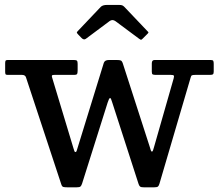

<svg xmlns="http://www.w3.org/2000/svg" viewBox="-20 -770 912 800"><path d="M303 -153 412.5 -508Q416.5 -520 433.5 -520H467Q478.5 -520 483.2 -518Q488 -516 491 -508L604 -158Q606.5 -150 608.2 -144.2Q610 -138.5 613 -138.5Q616 -138.5 617.8 -144.2Q619.5 -150 622 -158L703.5 -443Q706 -452 704.2 -455Q702.5 -458 691.5 -458H628.5Q619 -458 615.8 -460.2Q612.5 -462.5 612.5 -471.5V-506Q612.5 -520 624 -520H858Q866.5 -520 868.5 -516.5Q870.5 -513 870.5 -504V-472Q870.5 -463.5 867.5 -460.8Q864.5 -458 855.5 -458H795Q782.5 -458 779.2 -456Q776 -454 773.5 -444L644.5 -5Q642 4 638.2 7.2Q634.5 10.5 622 10.5H580Q568.5 10.5 564.5 8Q560.5 5.5 557.5 -3L448 -342Q445 -350.5 443.2 -356Q441.5 -361.5 438.5 -361.5Q434.5 -361.5 428.5 -342.5L322 -5Q319 4 315.2 7.2Q311.5 10.5 299 10.5H261.5Q248.5 10.5 243.2 8.8Q238 7 235 -3L88.5 -447Q85.5 -458 71.5 -458H11Q4 -458 2.8 -461.5Q1.5 -465 1.5 -471.5V-506.5Q1.5 -513.5 3.2 -516.8Q5 -520 11.5 -520H288.5Q298 -520 300.8 -516.8Q303.5 -513.5 303.5 -503.5V-477.5Q303.5 -466.5 301.5 -462.2Q299.5 -458 288.5 -458H207.5Q198.5 -458 196.8 -456Q195 -454 197 -447.5L286 -152.5Q288.5 -145.5 289.8 -141Q291 -136.5 294 -136.5Q298 -136.5 299.2 -141Q300.5 -145.5 303 -153ZM320 -611.5 305.5 -626.5Q300 -632.5 300 -634.5Q300 -636.5 305.5 -642L399.5 -741Q407.5 -749.5 426 -749.5H475.5Q485.5 -749.5 489.8 -747.5Q494 -745.5 498.5 -741L594.5 -640Q598.5 -636.5 598.5 -634.8Q598.5 -633 594.5 -629L575 -609.5Q569.5 -604 567.5 -604.2Q565.5 -604.5 559 -609L461.5 -681.5Q448.5 -691 436.5 -682L338 -608.5Q329.5 -602 320 -611.5Z"/></svg>

Font: Besley Medium
Style: Regular
Weight: 500
Designer: Owen Earl
Foundry: indestructible type*
Version: Version 2.001; ttfautohint (v1.8.3)